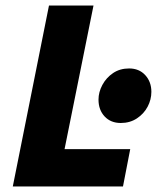

<svg xmlns="http://www.w3.org/2000/svg" viewBox="-20 -670 564 690"><path d="M26 0 156 -650H316L212 -134H448L422 0ZM414 -228Q378 -228 356 -251.5Q334 -275 334 -312Q334 -339 348 -365Q362 -391 386.5 -407.5Q411 -424 444 -424Q480 -424 502 -400Q524 -376 524 -340Q524 -312 510.5 -286.5Q497 -261 472 -244.5Q447 -228 414 -228Z"/></svg>

Font: Source Sans 3 ExtraLight Black
Style: Italic
Weight: 900
Italic angle: -11°
Version: Version 3.052;hotconv 1.1.0;makeotfexe 2.6.0